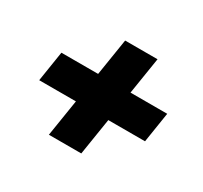

<svg xmlns="http://www.w3.org/2000/svg" viewBox="-107 -715 814 770"><g transform="rotate(30 300.0 -330.0)"><path d="M195 -90 222 -260H52L74 -400H244L271 -570H421L394 -400H564L542 -260H372L345 -90Z"/></g></svg>

Font: JetBrains Mono ExtraBold
Style: Italic
Weight: 800
Italic angle: -9°
Monospace: yes
Designer: Philipp Nurullin, Konstantin Bulenkov
Foundry: JetBrains
Version: Version 2.305; ttfautohint (v1.8.4.7-5d5b)